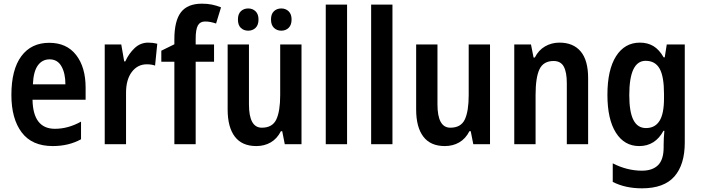

<svg xmlns="http://www.w3.org/2000/svg" viewBox="-20 -785 3813 1045"><path d="M248 -552Q343 -552 394.5 -485.5Q446 -419 446 -308V-242H157Q160 -84 279 -84Q351 -84 421 -123V-27Q354 10 267 10Q154 10 98 -64.5Q42 -139 42 -268Q42 -406 96 -479Q150 -552 248 -552ZM250 -462Q210 -462 186 -429Q162 -396 159 -326H336Q336 -386 314.5 -424Q293 -462 250 -462Z M787 -553Q812 -553 836 -547L824 -428Q805 -435 779 -435Q729 -435 697.5 -393.5Q666 -352 666 -280V0H550V-543H640L656 -451H662Q681 -493 712.5 -523Q744 -553 787 -553Z M1145 -449H1045V0H929V-449H858V-509L929 -544V-571Q929 -672 965 -718.5Q1001 -765 1079 -765Q1109 -765 1133.5 -760Q1158 -755 1183 -745L1156 -657Q1141 -662 1126.5 -665Q1112 -668 1096 -668Q1069 -668 1057 -646.5Q1045 -625 1045 -574V-543H1145Z M1621 -543V0H1530L1516 -71H1509Q1488 -30 1453.5 -10Q1419 10 1375 10Q1297 10 1258 -41.5Q1219 -93 1219 -189V-543H1335V-217Q1335 -90 1405 -90Q1463 -90 1484 -135Q1505 -180 1505 -267V-543ZM1275 -679Q1275 -709 1291 -724Q1307 -739 1331 -739Q1355 -739 1371 -723.5Q1387 -708 1387 -679Q1387 -649 1371 -633.5Q1355 -618 1331 -618Q1307 -618 1291 -633Q1275 -648 1275 -679ZM1455 -679Q1455 -709 1471 -724Q1487 -739 1511 -739Q1535 -739 1551 -723.5Q1567 -708 1567 -679Q1567 -649 1551 -633.5Q1535 -618 1511 -618Q1487 -618 1471 -633.5Q1455 -649 1455 -679Z M1869 0H1753V-760H1869Z M2116 0H2000V-760H2116Z M2647 -543V0H2556L2542 -71H2535Q2514 -30 2479.5 -10Q2445 10 2401 10Q2323 10 2284 -41.5Q2245 -93 2245 -189V-543H2361V-217Q2361 -90 2431 -90Q2489 -90 2510 -135Q2531 -180 2531 -267V-543Z M3025 -553Q3100 -553 3140.5 -505Q3181 -457 3181 -360V0H3065V-332Q3065 -392 3048.5 -422.5Q3032 -453 2993 -453Q2938 -453 2916.5 -408.5Q2895 -364 2895 -268V0H2779V-543H2870L2884 -472H2891Q2911 -512 2946.5 -532.5Q2982 -553 3025 -553Z M3463 -553Q3505 -553 3536.5 -534Q3568 -515 3592 -473H3598L3609 -543H3707V-9Q3707 111 3650.5 175.5Q3594 240 3474 240Q3383 240 3315 205V104Q3393 144 3474 144Q3531 144 3561.5 114Q3592 84 3592 17V4Q3592 -32 3596 -73H3591Q3546 10 3459 10Q3378 10 3332 -63Q3286 -136 3286 -269Q3286 -405 3333 -479Q3380 -553 3463 -553ZM3494 -454Q3405 -454 3405 -267Q3405 -176 3427.5 -132Q3450 -88 3496 -88Q3545 -88 3569.5 -127Q3594 -166 3594 -250V-274Q3594 -369 3570 -411.5Q3546 -454 3494 -454Z"/></svg>

Font: Noto Sans Condensed SemiBold
Style: Regular
Weight: 600
Width: 3
Designer: Monotype Design Team
Foundry: Monotype Imaging Inc.
Version: Version 2.013; ttfautohint (v1.8.4.7-5d5b)